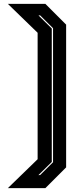

<svg xmlns="http://www.w3.org/2000/svg" viewBox="-20 -770 432 990"><path d="M214 200H20.5L174 51V-601L20.5 -750H214L321 -643V93ZM187 132.5 253.5 66.5V-624.5L187 -690.5H178.5L247 -623V65L178 133Z"/></svg>

Font: Tourney ExtraBold
Style: Regular
Weight: 800
Designer: Tyler Finck
Foundry: Etcetera Type Co
Version: Version 1.015